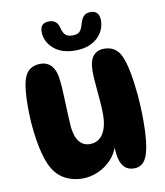

<svg xmlns="http://www.w3.org/2000/svg" viewBox="-88 -881 819 953"><g transform="rotate(-10 321.0 -404.5)"><path d="M513 -6Q481 -6 463.5 -24.5Q446 -43 440 -72.5Q434 -102 434 -135L439 -139Q427 -96 397.5 -65Q368 -34 329.5 -17.5Q291 -1 253 -1Q199 -1 157.5 -25.5Q116 -50 92 -103Q70 -153 57.5 -233Q45 -313 45 -398Q45 -441 48.5 -477.5Q52 -514 60 -538Q70 -569 91 -583.5Q112 -598 143 -598Q179 -598 200 -572.5Q221 -547 225 -501Q229 -469 230.5 -424.5Q232 -380 234 -336Q236 -292 238 -262Q244 -211 264.5 -187Q285 -163 316 -163Q360 -163 383 -198.5Q406 -234 406 -297Q406 -329 402.5 -370Q399 -411 395.5 -450Q392 -489 392 -514Q392 -569 412 -593Q432 -617 468 -617Q498 -617 519.5 -602.5Q541 -588 552 -562Q566 -532 576 -481Q586 -430 592 -365.5Q598 -301 598 -229Q598 -117 579.5 -61.5Q561 -6 513 -6ZM327 -633Q256 -633 216.5 -669Q177 -705 177 -753Q177 -798 221 -798Q263 -798 272 -756Q278 -732 289.5 -720.5Q301 -709 326 -709Q349 -709 360 -719Q371 -729 377 -750Q384 -778 396 -793Q408 -808 433 -808Q455 -808 466 -795Q477 -782 477 -758Q477 -725 459.5 -696.5Q442 -668 408.5 -650.5Q375 -633 327 -633Z"/></g></svg>

Font: DynaPuff Medium
Style: Regular
Weight: 500
Version: Version 2.000